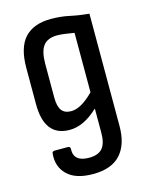

<svg xmlns="http://www.w3.org/2000/svg" viewBox="-107 -564 633 824"><g transform="rotate(-15 210.0 -152.0)"><path d="M204 193Q127 193 90 157Q53 121 58 65Q58 58 61.5 55.5Q65 53 70 53H129Q139 53 139 64Q136 121 205 121Q246 121 264.5 99.5Q283 78 283 30V-18Q283 -34 283 -48Q283 -62 283 -75L282 -76Q219 -16 156 -16Q44 -16 44 -160V-321Q44 -412 83.5 -454.5Q123 -497 200 -497Q244 -497 282.5 -488.5Q321 -480 366 -476V23Q366 105 326 149Q286 193 204 193ZM183 -92Q227 -92 283 -149V-413Q265 -416 244.5 -419Q224 -422 208 -422Q165 -422 146 -397Q127 -372 127 -317V-168Q127 -128 140.5 -110Q154 -92 183 -92Z"/></g></svg>

Font: Sofia Sans Condensed Medium
Style: Regular
Weight: 500
Designer: Botio Nikoltchev, Ani Petrova
Foundry: lettersoup
Version: Version 4.101; ttfautohint (v1.8.4.7-5d5b)